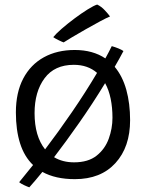

<svg xmlns="http://www.w3.org/2000/svg" viewBox="-20 -750 635 822"><path d="M300.5 17Q217.5 17 161.5 -14Q131.5 23 105.5 52Q96.5 49 82.8 42.5Q69 36 62 30Q90.5 -4.5 121.5 -43.5Q84 -79.5 66 -136.2Q48 -193 48 -268.5Q48 -354 79.5 -413.8Q111 -473.5 167.8 -504.8Q224.5 -536 300 -536Q377.5 -536 431 -500Q446 -527 458.5 -552.5Q472.5 -548.5 486.8 -542.8Q501 -537 508.5 -531.5Q491 -498 471 -464Q504.5 -424 520.8 -365.5Q537 -307 537 -235.5Q537 -120.5 474.2 -51.8Q411.5 17 300.5 17ZM128 -265.5Q128 -167 173 -110.5Q230 -185.5 288 -270Q346 -354.5 395.5 -438Q356 -472.5 296 -472.5Q213.5 -472.5 170.8 -415Q128 -357.5 128 -265.5ZM297 -55Q357.5 -55 393.5 -83.5Q429.5 -112 445.5 -156Q461.5 -200 461.5 -246Q461.5 -289.5 453.8 -327.2Q446 -365 430 -394Q376 -305.5 319.2 -224.5Q262.5 -143.5 211.5 -77Q248 -55 297 -55ZM396 -730.5Q414 -722 429.2 -705.5Q444.5 -689 451 -679.5Q437 -674 408.2 -658.5Q379.5 -643 346.8 -624.5Q314 -606 287.8 -590.2Q261.5 -574.5 252.5 -568.5Q246 -570.5 229.8 -578.5Q213.5 -586.5 208 -591Q219.5 -605.5 244.2 -627Q269 -648.5 298.8 -670.8Q328.5 -693 355 -709.5Q381.5 -726 396 -730.5Z"/></svg>

Font: Grandstander Light
Style: Regular
Weight: 300
Designer: Tyler Finck
Foundry: Etcetera Type Co
Version: Version 1.200; ttfautohint (v1.8.3)